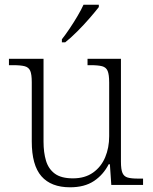

<svg xmlns="http://www.w3.org/2000/svg" viewBox="-20 -786 650 816"><path d="M278 10Q197 10 156 -37Q115 -84 115 -185V-437Q115 -470 108.5 -485Q102 -500 85 -504.5Q68 -509 36 -509H18V-536H165V-184Q165 -138 175.5 -103Q186 -68 213 -48Q240 -28 290 -28Q341 -28 375.5 -52.5Q410 -77 427 -117.5Q444 -158 444 -207V-435Q444 -469 437.5 -484.5Q431 -500 414 -504.5Q397 -509 365 -509H352V-536H494V-99Q494 -66 500.5 -51Q507 -36 522.5 -31.5Q538 -27 566 -27H588V0H453L447 -88H442Q419 -43 379 -16.5Q339 10 278 10ZM243 -619Q258 -638 275.5 -664Q293 -690 309 -717Q325 -744 335 -766H400V-756Q387 -739 362 -710Q337 -681 308.5 -652.5Q280 -624 257 -606H243Z"/></svg>

Font: Noto Serif Tibetan ExtraLight
Style: Regular
Weight: 200
Designer: Monotype Design Team
Foundry: Monotype Imaging Inc.
Version: Version 2.103; ttfautohint (v1.8.4.7-5d5b)